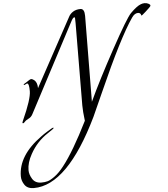

<svg xmlns="http://www.w3.org/2000/svg" viewBox="-83 -947 1395 1595"><g transform="rotate(-5 615.0 -149.0)"><path d="M678 30Q414 576 134 576Q81 576 57.5 542Q34 508 34 470Q34 296 232 154Q251 139 291 114.5Q331 90 335.5 90Q340 90 340 93.5Q340 97 327 106Q314 116 289 132Q196 192 141 292Q102 362 102 424Q102 461 125.5 498.5Q149 536 200 536Q229 536 252.5 529.5Q276 523 313.5 495.5Q351 468 390 418Q482 301 604 56Q594 -24 594 -72L598 -760Q598 -794 597 -801Q596 -808 592 -808Q580 -808 562 -772L174 -36Q162 -12 136 0Q114 11 106 21.5Q98 32 92 32Q86 32 86 28Q86 24 92 10Q170 -163 170 -228.5Q170 -294 154 -294Q149 -294 140.5 -289Q132 -284 128 -284Q124 -284 124 -290L156 -310Q161 -313 168 -318Q182 -328 190 -328Q198 -328 212 -318Q240 -298 240 -248L548 -814Q560 -839 585.5 -855.5Q611 -872 648 -872Q682 -872 682 -812L676 -96Q755 -267 891 -516Q1027 -765 1064 -802Q1118 -856 1152 -868Q1167 -874 1183.5 -874Q1200 -874 1215 -866.5Q1230 -859 1230 -851Q1230 -843 1215 -830Q1200 -816 1185 -802Q1152 -773 1151 -774Q1146 -774 1146 -780Q1146 -786 1139 -792Q1132 -798 1122 -798Q1093 -798 1070 -764Q962 -608 767 -168Q686 14 678 30Z"/></g></svg>

Font: Miama
Style: Regular
Weight: 400
Italic angle: 16.5°
Designer: Linus Romer
Foundry: Linus Romer
Version: 0.32